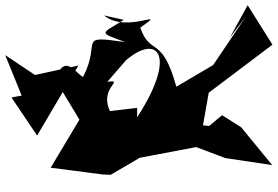

<svg xmlns="http://www.w3.org/2000/svg" viewBox="-184 -796 1063 735"><g transform="rotate(-90 347.5 -428.5)"><path d="M639 -486C583 -575 593 -585 554 -481C581 -670 558 -570 421 -642C426 -664 521 -715 408 -747L257 -656L73 -766L47 -566L46 -536L111 -425L152 -209L110 -98L83 82L228 -37L274 -110L233 -159L235 -183L360 -161L544 83L695 -12L571 -80L653 -18L466 -144L383 -285C583 -340 498 -384 609 -423C690 -309 583 -473 656 -562ZM485 -477C589 -354 501 -282 266 -435H302L276 -659L259 -520C374 -606 412 -471 402 -549ZM342 -916 196 -818 464 -660 428 -826 504 -940 349 -877Z"/></g></svg>

Font: Asimov Silicon
Style: Regular
Weight: 400
Designer: Google
Version: Version 2.000980; 2014